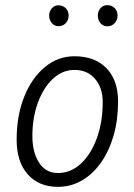

<svg xmlns="http://www.w3.org/2000/svg" viewBox="-20 -721 521 744"><path d="M204.5 3Q130 3 87.2 -45.8Q44.5 -94.5 44.5 -179.5Q44.5 -273 73.8 -346Q103 -419 153.8 -461Q204.5 -503 268.5 -503Q347.5 -503 392.5 -456.8Q437.5 -410.5 437.5 -327Q437.5 -255.5 420 -195.2Q402.5 -135 371 -90.5Q339.5 -46 297 -21.5Q254.5 3 204.5 3ZM204.5 -50.5Q254.5 -50.5 293.8 -87.2Q333 -124 355.5 -186.2Q378 -248.5 378 -325.5Q378 -380.5 348.5 -415.2Q319 -450 268.5 -450Q221.5 -450 184.8 -415.5Q148 -381 126.8 -323Q105.5 -265 105.5 -194Q105.5 -130.5 131.5 -90.5Q157.5 -50.5 204.5 -50.5ZM396 -619Q380 -619 369.5 -631Q359 -643 359 -660.5Q359 -676.5 369 -688.8Q379 -701 396 -701Q412.5 -701 424 -690Q435.5 -679 435.5 -660.5Q435.5 -643.5 424.2 -631.2Q413 -619 396 -619ZM206.5 -619.5Q191 -619.5 180.8 -631.5Q170.5 -643.5 170.5 -660.5Q170.5 -676.5 180.5 -688.5Q190.5 -700.5 206.5 -700.5Q223 -700.5 234.5 -689.5Q246 -678.5 246 -660.5Q246 -643.5 235 -631.5Q224 -619.5 206.5 -619.5Z"/></svg>

Font: Edu AU VIC WA NT Hand
Style: Regular
Weight: 400
Designer: Tina and Corey Anderson, Eben Sorkin, Mirko Velimirovic
Foundry: Google for Education
Version: Version 1.001